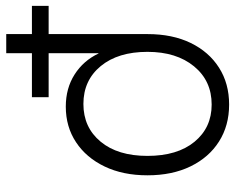

<svg xmlns="http://www.w3.org/2000/svg" viewBox="-120 -474 769 628"><g transform="rotate(90 265.0 -160.5)"><path d="M63 204.1V-258.3Q63 -339.4 92 -399.2Q121.1 -459 172.9 -491.9Q224.6 -524.9 293.5 -524.9Q362.3 -524.9 414.3 -491.9Q466.3 -459 495.6 -398.9Q524.9 -338.9 524.9 -257.8Q524.9 -177.7 496.1 -117.7Q467.3 -57.6 416.7 -24.2Q366.2 9.3 300.3 9.3Q240.2 9.3 195.1 -19.5Q149.9 -48.3 126.5 -97.7H125.5V204.1ZM291.5 -48.3Q368.2 -48.3 414.8 -104.5Q461.4 -160.6 461.4 -257.8Q461.4 -355.5 415.3 -411.6Q369.1 -467.8 293.5 -467.8Q215.8 -467.8 168.5 -410.2Q121.1 -352.5 121.1 -257.8Q121.1 -161.6 167.7 -105Q214.4 -48.3 291.5 -48.3ZM-29.3 120.1V65.4H269.5V120.1Z"/></g></svg>

Font: Inter Display Light
Style: Regular
Weight: 300
Designer: Rasmus Andersson
Foundry: rsms
Version: Version 4.000;git-a52131595